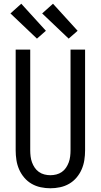

<svg xmlns="http://www.w3.org/2000/svg" viewBox="-20 -1001 540 1029"><path d="M250 8Q224 8 198 2.5Q172 -3 149.5 -16Q127 -29 110 -49Q93 -69 82.5 -93Q72 -117 68 -143Q64 -169 64 -195V-735H142V-195Q142 -179 144 -162.5Q146 -146 151.5 -131Q157 -116 166 -102.5Q175 -89 188.5 -79.5Q202 -70 218 -66Q234 -62 250 -62Q266 -62 282 -66Q298 -70 311.5 -79.5Q325 -89 334 -102.5Q343 -116 348.5 -131Q354 -146 356 -162.5Q358 -179 358 -195V-735H436V-195Q436 -169 432 -143Q428 -117 417.5 -93Q407 -69 390 -49Q373 -29 350.5 -16Q328 -3 302 2.5Q276 8 250 8ZM348 -794 206 -929 264 -981 396 -836ZM178 -794 36 -929 94 -981 226 -836Z"/></svg>

Font: Iosevka Curly
Style: Regular
Weight: 400
Monospace: yes
Designer: Belleve Invis
Foundry: Belleve Invis
Version: Version 22.1.2; ttfautohint (v1.8.4)